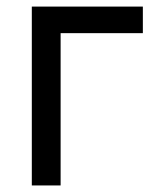

<svg xmlns="http://www.w3.org/2000/svg" viewBox="-20 -566 491 586"><path d="M416 -464.8H165V0H77.1V-545.9H416Z"/></svg>

Font: Inter RS Variable
Style: Regular
Weight: 400
Designer: Rasmus Andersson (customised by Maria Ramos and Noel Pretorius)
Foundry: rsms
Version: Version 3.001;Glyphs 3.2.3 (3260)